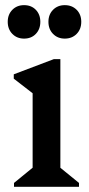

<svg xmlns="http://www.w3.org/2000/svg" viewBox="-20 -715 342 735"><path d="M33.6 0V-14.7L120.9 -86L104.9 -58V-390.4L147.9 -324.7L32.7 -413.9V-430.5L186.3 -488.7H211.1V-56.3L196 -85.1L282.4 -14.7V0ZM227.9 -567.2Q200.8 -567.2 183.1 -585.2Q165.4 -603.2 165.4 -631.5Q165.4 -659.6 183.1 -677.5Q200.8 -695.3 227.9 -695.3Q255.7 -695.3 273.4 -677.5Q291.1 -659.6 291.1 -631.5Q291.1 -603.2 273.4 -585.2Q255.7 -567.2 227.9 -567.2ZM72.1 -567.2Q44.9 -567.2 27.3 -585.2Q9.6 -603.2 9.6 -631.5Q9.6 -659.6 27.3 -677.5Q44.9 -695.3 72.1 -695.3Q99.9 -695.3 117.1 -677.5Q134.4 -659.6 134.4 -631.5Q134.4 -603.2 117.1 -585.2Q99.9 -567.2 72.1 -567.2Z"/></svg>

Font: Platypi Light
Style: Regular
Weight: 300
Designer: David Sargent
Foundry: Bolt Cutter Type
Version: Version 1.200